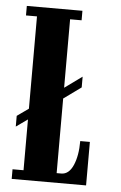

<svg xmlns="http://www.w3.org/2000/svg" viewBox="-51 -737 487 774"><g transform="rotate(5 192.0 -350.0)"><path d="M26 0V-39H70.5V-244.5L24 -211.5V-255L70.5 -288V-661.5H26V-700H251V-661.5H204.5V-384.5L275 -435.5V-392L204.5 -341V-39H223Q254 -39 271 -77.8Q288 -116.5 288 -176H327V0Z"/></g></svg>

Font: Imbue 10pt ExtraBold
Style: Regular
Weight: 800
Designer: Tyler Finck
Foundry: Etcetera Type Company
Version: Version 1.102; ttfautohint (v1.8.3)